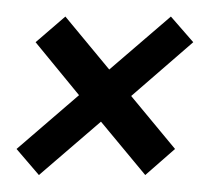

<svg xmlns="http://www.w3.org/2000/svg" viewBox="-20 -354 270 232"><path d="M155.5 -142.5 102 -207 27 -142.5 0 -174 75.5 -239 23 -303 59 -334 112 -270 186.5 -334 213.5 -303 138.5 -238 191.5 -174Z"/></svg>

Font: Anybody ExtraExpanded Light
Style: Italic
Weight: 300
Width: 8
Italic angle: -10°
Designer: Tyler Finck
Foundry: Etcetera Type Company
Version: Version 1.010; ttfautohint (v1.8.3) -l 8 -r 50 -G 200 -x 14 